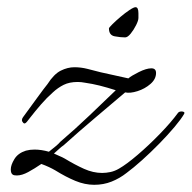

<svg xmlns="http://www.w3.org/2000/svg" viewBox="-20 -474 533 534"><path d="M328 -370Q315 -370 299 -373Q283 -376 283 -395Q283 -397 292.5 -406.5Q302 -416 315 -427Q328 -438 340 -446Q352 -454 357 -454Q365 -454 365 -437V-424Q365 -417 358.5 -404Q352 -391 343.5 -380.5Q335 -370 328 -370ZM242 40Q216 40 189.5 29Q163 18 134 0Q117 -10 95 -18Q76 -5 58.5 4.5Q41 14 27 14Q19 14 16 12Q10 9 10 -3Q10 -15 20 -31.5Q30 -48 52 -55Q63 -58 76 -58Q95 -58 116 -52Q142 -72 147 -79Q188 -114 229.5 -153.5Q271 -193 302 -223Q277 -231 257 -236Q237 -241 216 -244Q211 -245 206 -245.5Q201 -246 196 -246Q173 -246 157 -238Q141 -230 127 -217Q110 -202 94 -183.5Q78 -165 64 -147Q61 -143 55 -135.5Q49 -128 45 -132Q41 -136 41 -140Q41 -144 44 -148Q66 -178 84.5 -203.5Q103 -229 112 -240Q130 -268 149 -277.5Q168 -287 187 -287Q205 -287 223 -282.5Q241 -278 260 -273Q278 -269 298.5 -264.5Q319 -260 337 -256Q345 -263 366 -273.5Q387 -284 401 -284Q414 -284 414 -271Q414 -254 398.5 -240.5Q383 -227 362.5 -220.5Q342 -214 328 -217Q294 -188 246 -147.5Q198 -107 157 -70Q151 -66 144.5 -60Q138 -54 130 -47Q138 -43 145.5 -40Q153 -37 160 -33Q188 -16 213.5 -4.5Q239 7 264 7Q275 7 287 4.5Q299 2 311 -5Q332 -17 363 -43.5Q394 -70 425 -102Q456 -134 475 -160Q478 -164 485 -164Q489 -164 491.5 -162.5Q494 -161 492 -157Q484 -143 465.5 -121Q447 -99 423 -74.5Q399 -50 375 -28.5Q351 -7 332 7Q313 22 290.5 31Q268 40 242 40Z"/></svg>

Font: Allura
Style: Regular
Weight: 400
Designer: Robert E. Leuschke
Foundry: Robert E. Leuschke
Version: Version 1.110